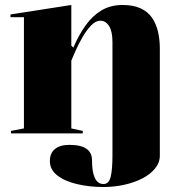

<svg xmlns="http://www.w3.org/2000/svg" viewBox="-20 -535 731 770"><path d="M621 89Q621 117 602 140.5Q583 164 551 180.5Q519 197 478.5 206Q438 215 395 215Q337 215 287.5 203Q238 191 209 168Q180 145 180 111Q180 79 200.5 62.5Q221 46 258 46Q304 46 326.5 61.5Q349 77 349 108Q349 155 360.5 179Q372 203 395 203Q417 203 424 173.5Q431 144 431 89V-367Q431 -409 417.5 -430.5Q404 -452 382 -452Q364 -452 345.5 -433Q327 -414 311.5 -387Q296 -360 284 -333.5Q272 -307 266 -292V-20L312 -10V0H24V-10L76 -20V-466H22V-477L266 -515V-352L274 -344Q295 -393 322.5 -432Q350 -471 386.5 -493Q423 -515 471 -515Q515 -515 544 -501.5Q573 -488 589.5 -464Q606 -440 613.5 -408.5Q621 -377 621 -340Z"/></svg>

Font: Kalnia SemiBold
Style: Regular
Weight: 600
Designer: Frida Medrano
Foundry: Frida Medrano
Version: Version 1.105